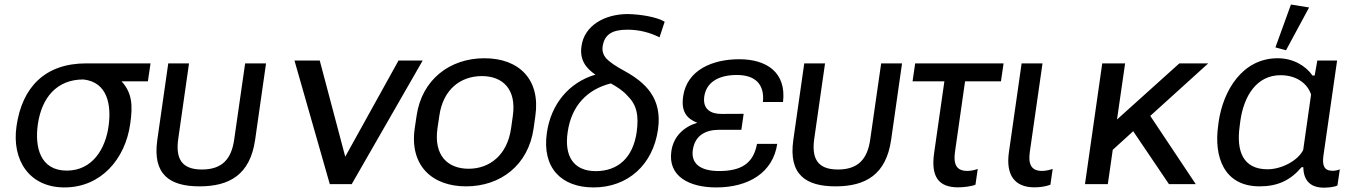

<svg xmlns="http://www.w3.org/2000/svg" viewBox="-20 -822 6036 857"><path d="M267.6 14.6C432.1 14.6 539.1 -113.8 561 -267.6C573.2 -351.1 570.3 -406.7 522.5 -459H640.1L651.9 -539.1H364.7C181.2 -539.1 78.6 -433.1 53.7 -258.8C31.7 -107.4 110.8 14.6 267.6 14.6ZM278.3 -60.5C159.7 -60.5 134.3 -164.6 148.9 -267.1C166 -385.7 232.9 -467.3 352.1 -467.3C460.9 -455.6 478 -351.6 464.4 -257.3C450.2 -157.2 392.1 -60.5 278.3 -60.5Z M870.6 9.8C1004.4 9.8 1096.2 -42.5 1118.7 -197.3L1167.5 -539.1H1074.2L1025.4 -199.7C1013.2 -111.8 971.2 -65.4 881.3 -65.4C790 -65.4 762.7 -114.3 775.9 -204.6L823.7 -539.1H731L682.1 -197.3C660.2 -43 737.3 9.8 870.6 9.8Z M1549.8 0 1866.7 -551.8H1758.8L1521 -122.6L1407.2 -551.8H1294.4L1452.1 0Z M2060.1 9.8C2214.4 9.8 2338.4 -85 2361.8 -249L2369.6 -304.7C2393.1 -467.8 2296.4 -562 2142.1 -562C1988.8 -562 1862.8 -467.8 1839.4 -304.7L1831.1 -249C1807.6 -85 1906.7 9.8 2060.1 9.8ZM2071.8 -68.8C1978 -68.8 1915.5 -128.4 1932.6 -249L1940.9 -304.7C1957.5 -424.3 2037.1 -482.4 2130.9 -482.4C2223.6 -482.4 2286.1 -424.3 2269 -304.7L2261.2 -249C2244.1 -128.9 2164.6 -68.8 2071.8 -68.8Z M2629.4 14.6C2780.8 14.6 2894.5 -85 2917 -244.1C2937 -383.8 2861.3 -453.6 2767.1 -505.4C2726.6 -527.3 2699.7 -546.4 2685.1 -562C2672.9 -577.1 2667 -593.8 2669.9 -614.3C2677.7 -668.9 2713.4 -689.5 2780.8 -689.5C2835 -689.5 2883.3 -675.8 2923.8 -655.3L2946.8 -725.1C2910.6 -746.6 2838.9 -758.3 2781.2 -759.3C2677.2 -758.8 2588.4 -707 2575.7 -617.2C2565.9 -554.2 2596.2 -517.1 2637.7 -488.8C2519 -454.1 2439 -356.4 2420.9 -229C2398.4 -72.3 2486.3 14.6 2629.4 14.6ZM2780.8 -394.5C2820.8 -355.5 2832.5 -309.1 2821.8 -231.9C2805.7 -121.1 2741.2 -58.1 2638.7 -58.1C2537.6 -58.6 2498.5 -127.9 2513.7 -231.4C2530.3 -350.6 2601.6 -423.3 2706.5 -449.7C2736.3 -433.1 2762.7 -415.5 2780.8 -394.5Z M3176.8 14.6C3322.3 14.6 3430.2 -52.2 3449.2 -179.7H3358.9C3342.8 -91.8 3287.6 -58.6 3189.5 -58.6C3107.4 -58.6 3064 -90.8 3072.3 -151.9C3081.5 -216.8 3127.9 -242.7 3190.9 -242.7H3289.1L3299.3 -314L3201.2 -313.5C3152.8 -313 3115.7 -334.5 3123.5 -391.1C3132.3 -452.1 3183.1 -487.3 3269 -487.3C3355 -487.3 3393.1 -441.9 3385.3 -366.7H3475.1C3490.7 -498.5 3402.3 -557.6 3279.8 -557.6C3157.2 -557.6 3045.9 -507.8 3029.3 -392.1C3019.5 -324.7 3044.4 -293 3092.3 -273.9C3033.2 -256.3 2986.3 -214.4 2976.6 -147C2960.4 -35.2 3056.2 14.6 3176.8 14.6Z M3709.5 9.8C3843.3 9.8 3935.1 -42.5 3957.5 -197.3L4006.3 -539.1H3913.1L3864.3 -199.7C3852.1 -111.8 3810.1 -65.4 3720.2 -65.4C3628.9 -65.4 3601.6 -114.3 3614.7 -204.6L3662.6 -539.1H3569.8L3521 -197.3C3499 -43 3576.2 9.8 3709.5 9.8Z M4053.2 -459H4195.3L4149.4 -138.2C4134.8 -33.7 4168.9 14.2 4256.3 14.2C4280.8 14.2 4317.4 9.8 4334 2.4L4344.2 -67.9C4329.6 -62.5 4313 -59.1 4297.4 -59.1C4248.5 -59.1 4234.9 -89.4 4242.7 -144.5L4287.6 -459H4447.8L4459.5 -539.1H4064.9Z M4597.2 14.2C4622.1 14.2 4648.9 10.3 4668.5 2.4L4678.7 -67.9C4662.6 -63 4647.5 -59.1 4630.9 -59.1C4582.5 -59.1 4568.8 -89.8 4576.7 -144.5L4633.3 -539.1H4540L4483.4 -143.1C4468.3 -38.6 4510.7 14.2 4597.2 14.2Z M5373 -539.1H5244.1L4965.8 -288.6L5002 -539.1H4899.9L4822.8 0H4924.8L4946.8 -153.3L5038.1 -236.3L5197.8 0H5317.4L5114.3 -304.7Z M5602.5 9.8C5682.6 9.8 5740.2 -17.1 5789.6 -75.7H5797.4C5798.3 -10.7 5835 15.6 5888.7 15.6C5905.3 15.6 5934.6 13.7 5949.7 5.9L5960.4 -65.9C5949.2 -62 5939 -59.6 5928.7 -59.6C5889.6 -59.6 5881.3 -83.5 5887.2 -127.4L5948.2 -551.8H5859.9L5848.1 -484.9H5838.4C5807.1 -529.8 5750.5 -562 5683.1 -562C5524.9 -562 5439.5 -417 5419.4 -277.8L5417.5 -262.7C5397.5 -122.6 5442.4 9.8 5602.5 9.8ZM5720.2 -597.7 5823.2 -788.6 5742.2 -801.8 5672.9 -610.4ZM5637.7 -66.4C5527.3 -66.4 5498 -148.9 5513.2 -257.8L5516.6 -284.2C5532.2 -392.1 5587.9 -486.3 5695.8 -486.3C5770 -486.3 5817.4 -446.3 5832 -399.9L5796.9 -152.8C5774.9 -106.9 5702.6 -66.4 5637.7 -66.4Z"/></svg>

Font: Winston
Style: Italic
Weight: 400
Italic angle: -8.13011°
Designer: Vernon Adams, Kim Jin-seong, David Berlow, Cristiano Sobral
Foundry: The Winston Project Authors
Version: Version 3.004